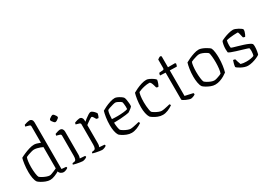

<svg xmlns="http://www.w3.org/2000/svg" viewBox="4 -1638 3450 2477"><g transform="rotate(-30 1729.5 -400.0)"><path d="M257 0Q227 0 193 -13Q159 -26 131.5 -43Q104 -60 94 -71Q76 -96 68.5 -140.5Q61 -185 61 -228Q61 -290 68.5 -343.5Q76 -397 85 -428Q107 -441 145 -457.5Q183 -474 225 -487Q267 -500 301 -500Q332 -500 391 -476V-720Q391 -727 387.5 -733.5Q384 -740 373 -743L319 -758Q321 -770 326 -781Q340 -787 365.5 -793.5Q391 -800 402 -800Q425 -800 438 -785Q451 -770 451 -746V-50L517 -44Q519 -43 521 -37.5Q523 -32 523 -26Q513 -16 492 -8Q471 0 457 0Q435 0 415.5 -14Q396 -28 393 -48Q367 -32 328 -16Q289 0 257 0ZM280 -53Q290 -53 309 -59.5Q328 -66 350 -75.5Q372 -85 391 -94V-411Q378 -418 356.5 -426Q335 -434 311.5 -439.5Q288 -445 268 -445Q253 -445 228 -438Q203 -431 178.5 -422.5Q154 -414 142 -407Q133 -388 128 -348Q123 -308 123 -268Q123 -216 129 -171.5Q135 -127 144 -112Q154 -102 178.5 -88Q203 -74 231.5 -63.5Q260 -53 280 -53Z M740 0Q730 0 703 -4Q676 -8 648 -14Q620 -20 606 -25Q606 -31 608.5 -36.5Q611 -42 613 -44L640 -48Q657 -50 665 -67Q673 -84 673 -119V-420Q673 -437 655 -443L606 -457Q607 -465 609.5 -471.5Q612 -478 613 -481Q627 -487 650.5 -493.5Q674 -500 684 -500Q708 -500 720.5 -484.5Q733 -469 733 -446V-105Q733 -83 729.5 -69Q726 -55 723 -50L799 -44Q805 -37 805 -26Q796 -16 775 -8Q754 0 740 0ZM686 -613Q679 -613 668 -623.5Q657 -634 648 -648Q639 -662 639 -670Q639 -678 651 -688Q663 -698 677.5 -705.5Q692 -713 700 -713Q708 -713 718.5 -702Q729 -691 737 -677Q745 -663 745 -655Q745 -648 734 -638Q723 -628 709.5 -620.5Q696 -613 686 -613Z M1029 0Q1019 0 992.5 -4Q966 -8 938.5 -14Q911 -20 896 -25Q896 -31 898.5 -36.5Q901 -42 903 -44L930 -48Q947 -50 955 -67Q963 -84 963 -119V-420Q963 -437 945 -443L896 -457Q897 -465 899.5 -471.5Q902 -478 903 -481Q917 -487 940.5 -493.5Q964 -500 974 -500Q998 -500 1010.5 -485Q1023 -470 1023 -446V-424Q1036 -435 1059 -453Q1082 -471 1105.5 -485.5Q1129 -500 1142 -500Q1156 -500 1172.5 -486.5Q1189 -473 1201.5 -457.5Q1214 -442 1214 -436Q1213 -430 1208 -413Q1203 -396 1193 -380Q1184 -380 1175.5 -382.5Q1167 -385 1163 -386Q1156 -400 1143.5 -419Q1131 -438 1123 -438Q1117 -438 1103 -430Q1089 -422 1073 -411Q1057 -400 1043 -389.5Q1029 -379 1023 -374V-105Q1023 -83 1019.5 -69Q1016 -55 1013 -50L1089 -44Q1091 -42 1093 -37.5Q1095 -33 1095 -26Q1086 -16 1064.5 -8Q1043 0 1029 0Z M1471 0Q1435 0 1399 -14.5Q1363 -29 1337.5 -46Q1312 -63 1306 -71Q1289 -97 1281 -138.5Q1273 -180 1273 -225Q1273 -288 1281.5 -341.5Q1290 -395 1300 -428Q1319 -440 1354.5 -457Q1390 -474 1430 -487Q1470 -500 1502 -500Q1518 -500 1541 -489.5Q1564 -479 1584.5 -465Q1605 -451 1613 -440Q1620 -429 1625 -402.5Q1630 -376 1632 -348Q1634 -320 1632 -303Q1624 -292 1610 -280.5Q1596 -269 1582.5 -260Q1569 -251 1562 -247Q1552 -244 1517.5 -239.5Q1483 -235 1435 -231.5Q1387 -228 1337 -228Q1338 -189 1343.5 -157.5Q1349 -126 1356 -112Q1367 -101 1390.5 -87Q1414 -73 1440 -63Q1466 -53 1483 -53Q1500 -53 1526.5 -58Q1553 -63 1578 -69Q1603 -75 1614 -78Q1618 -76 1621.5 -68.5Q1625 -61 1626 -57Q1592 -33 1550.5 -16.5Q1509 0 1471 0ZM1417 -279Q1461 -279 1505 -283.5Q1549 -288 1571 -296Q1573 -312 1572 -333.5Q1571 -355 1568.5 -374.5Q1566 -394 1561 -405Q1557 -410 1541.5 -419.5Q1526 -429 1508.5 -437Q1491 -445 1479 -445Q1467 -445 1440.5 -438Q1414 -431 1389 -422.5Q1364 -414 1354 -407Q1344 -385 1340 -347Q1336 -309 1336 -282Q1350 -281 1371.5 -280Q1393 -279 1417 -279Z M1935 0Q1899 0 1863.5 -14Q1828 -28 1802.5 -45Q1777 -62 1770 -71Q1754 -96 1745.5 -137Q1737 -178 1737 -225Q1737 -288 1745.5 -341.5Q1754 -395 1764 -428Q1787 -442 1823 -459Q1859 -476 1898.5 -488Q1938 -500 1972 -500Q1991 -500 2017 -487.5Q2043 -475 2066 -459Q2089 -443 2096 -431Q2093 -410 2083.5 -383Q2074 -356 2063 -342Q2054 -342 2047 -345Q2040 -348 2035 -351Q2030 -369 2023.5 -391.5Q2017 -414 2008 -430Q1999 -446 1987 -446Q1949 -446 1915 -438.5Q1881 -431 1856 -422Q1831 -413 1819 -407Q1812 -391 1806.5 -355Q1801 -319 1801 -263Q1801 -236 1803.5 -205.5Q1806 -175 1810.5 -149.5Q1815 -124 1821 -112Q1832 -101 1855.5 -87Q1879 -73 1904.5 -63Q1930 -53 1947 -53Q1964 -53 1990 -58Q2016 -63 2040 -68.5Q2064 -74 2074 -77Q2076 -75 2080 -70.5Q2084 -66 2085 -56Q2051 -32 2011.5 -16Q1972 0 1935 0Z M2354 0Q2343 0 2323.5 -6Q2304 -12 2284 -21Q2264 -30 2250 -39Q2236 -48 2236 -54V-455L2156 -459Q2156 -474 2159.5 -483.5Q2163 -493 2166 -495L2217 -499Q2228 -500 2233 -505Q2238 -510 2238 -526V-649Q2246 -655 2258 -663Q2270 -671 2282 -673L2297 -663V-500H2403L2412 -489Q2411 -477 2407 -466Q2403 -455 2400 -450L2297 -453V-73L2414 -47Q2420 -41 2420 -27Q2414 -20 2401 -14Q2388 -8 2374.5 -4Q2361 0 2354 0Z M2715 0Q2685 0 2651 -13Q2617 -26 2589.5 -43Q2562 -60 2552 -71Q2534 -96 2526.5 -140.5Q2519 -185 2519 -228Q2519 -290 2527.5 -343.5Q2536 -397 2546 -428Q2567 -441 2603 -457.5Q2639 -474 2679 -487Q2719 -500 2752 -500Q2769 -500 2791.5 -492.5Q2814 -485 2837 -473Q2860 -461 2878.5 -448.5Q2897 -436 2905 -426Q2917 -402 2922 -360.5Q2927 -319 2927 -279Q2927 -219 2919 -163.5Q2911 -108 2900 -73Q2883 -60 2854 -42.5Q2825 -25 2789 -12.5Q2753 0 2715 0ZM2732 -53Q2746 -53 2769.5 -60Q2793 -67 2814.5 -75.5Q2836 -84 2843 -89Q2853 -112 2858 -157Q2863 -202 2863 -246Q2863 -293 2859 -333.5Q2855 -374 2848 -391Q2841 -399 2819.5 -412Q2798 -425 2772 -435Q2746 -445 2726 -445Q2711 -445 2685.5 -438Q2660 -431 2636 -422.5Q2612 -414 2600 -407Q2591 -388 2586.5 -347Q2582 -306 2582 -268Q2582 -216 2587.5 -171.5Q2593 -127 2602 -112Q2611 -102 2634 -88Q2657 -74 2684 -63.5Q2711 -53 2732 -53Z M3203 0Q3180 0 3154 -8.5Q3128 -17 3104.5 -29.5Q3081 -42 3066 -53Q3051 -64 3049 -70Q3051 -94 3058 -120Q3065 -146 3071 -161Q3080 -161 3088 -158.5Q3096 -156 3101 -153Q3106 -135 3112.5 -112.5Q3119 -90 3129 -68Q3167 -57 3213 -57Q3241 -57 3270.5 -61Q3300 -65 3324 -75Q3329 -86 3332 -105.5Q3335 -125 3335 -144Q3335 -152 3334 -162.5Q3333 -173 3331 -185Q3328 -189 3302 -197.5Q3276 -206 3238 -217Q3200 -228 3161.5 -240Q3123 -252 3094.5 -263Q3066 -274 3060 -282Q3057 -306 3057 -329Q3057 -363 3062.5 -393Q3068 -423 3076 -442Q3093 -453 3126 -466.5Q3159 -480 3196.5 -490Q3234 -500 3264 -500Q3277 -500 3297 -492.5Q3317 -485 3337 -474Q3357 -463 3371 -452Q3385 -441 3386 -435Q3388 -422 3383 -403Q3378 -384 3370 -367.5Q3362 -351 3356 -342Q3348 -342 3339.5 -345Q3331 -348 3327 -351Q3318 -386 3312.5 -412.5Q3307 -439 3296 -439Q3273 -439 3240.5 -437Q3208 -435 3178 -431Q3148 -427 3129 -421Q3125 -407 3123 -388.5Q3121 -370 3121 -353Q3121 -341 3122 -330.5Q3123 -320 3124 -314Q3128 -310 3153 -302.5Q3178 -295 3215 -284.5Q3252 -274 3289.5 -262Q3327 -250 3357 -236.5Q3387 -223 3397 -210Q3400 -201 3401 -190.5Q3402 -180 3402 -170Q3402 -138 3396 -103.5Q3390 -69 3385 -58Q3369 -46 3338.5 -32.5Q3308 -19 3272 -9.5Q3236 0 3203 0Z"/></g></svg>

Font: Texturina Thin
Style: Regular
Weight: 100
Designer: Guillermo Torres Carreño
Foundry: Omnibus-Type
Version: Version 1.002; ttfautohint (v1.8.3)